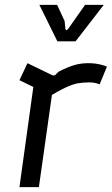

<svg xmlns="http://www.w3.org/2000/svg" viewBox="-20 -770 460 790"><path d="M60 0 122 -447 161 -391 60 -440 93 -510 194 -461Q203 -457 209 -463L221 -475Q260 -495 288.5 -503Q317 -511 353 -510Q373 -509 389 -505.5Q405 -502 420 -496L390 -423Q380 -427 369.5 -429Q359 -431 346 -431Q323 -431 302 -427.5Q281 -424 252.5 -411Q224 -398 179 -371L200 -424L140 0ZM216 -600 142 -750H215L246 -683L249 -652Q250 -646 253.5 -646Q257 -646 261 -652L330 -750H407L291 -600Z"/></svg>

Font: Finlandica
Style: Italic
Weight: 400
Italic angle: -8°
Designer: Niklas Ekholm, Juho Hiilivirta, Jaakko Suomalainen
Foundry: Helsinki Type Studio
Version: Version 1.064